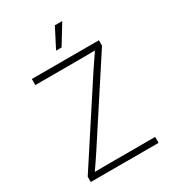

<svg xmlns="http://www.w3.org/2000/svg" viewBox="-222 -1059 1057 1177"><g transform="rotate(-30 306.5 -471.0)"><path d="M66.9 0V-37.6L421.4 -581.1Q441.4 -610.8 462.2 -641.6Q482.9 -672.4 503.4 -702.1L509.8 -686Q468.3 -685.1 427 -684.8Q385.7 -684.6 344.7 -684.6H69.8V-727.5H544.4V-689.5L189.9 -145.5Q169.9 -115.2 149.4 -85Q128.9 -54.7 107.9 -24.9L101.6 -41Q142.1 -41.5 182.4 -41.7Q222.7 -42 262.7 -42H546.9V0ZM285.2 -803.7 356.4 -941.9H408.7L324.2 -803.7Z"/></g></svg>

Font: Inter 16pt ExtraLight
Style: Regular
Weight: 250
Version: Version 4.001;git-66647c0bb